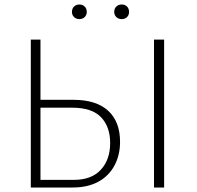

<svg xmlns="http://www.w3.org/2000/svg" viewBox="-20 -834 876 854"><path d="M117 0V-658H160V-34H309Q387 -34 428.5 -79Q470 -124 470 -198Q470 -270 429.5 -312.5Q389 -355 301 -355H144V-390H307Q408 -390 461 -341.5Q514 -293 514 -203Q514 -144 489 -97.5Q464 -51 417 -25.5Q370 0 303 0ZM665 0V-658H710V0ZM333 -749Q319 -749 309.5 -758Q300 -767 300 -781Q300 -796 309.5 -805Q319 -814 333 -814Q347 -814 356.5 -805Q366 -796 366 -781Q366 -767 356.5 -758Q347 -749 333 -749ZM521 -749Q507 -749 497.5 -758Q488 -767 488 -781Q488 -796 497.5 -805Q507 -814 521 -814Q536 -814 545 -805Q554 -796 554 -781Q554 -767 545 -758Q536 -749 521 -749Z"/></svg>

Font: Ysabeau Office ExtraLight
Style: Regular
Weight: 250
Designer: Christian Thalmann (Catharsis Fonts)
Version: Version 2.001;gftools[0.9.30]; featfreeze: tnum,lnum,ss02